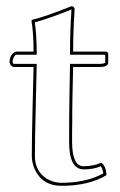

<svg xmlns="http://www.w3.org/2000/svg" viewBox="-20 -598 394 628"><path d="M23.9 -378.9Q13.2 -381.8 11.2 -395Q11.2 -414.6 24.9 -425.8Q28.8 -428.2 32.2 -429.2H89.8Q89.8 -489.3 83 -529.8L85 -533.2Q125.5 -542.5 214.8 -578.1Q223.1 -576.2 224.1 -567.9Q219.2 -494.1 219.2 -429.2H326.2Q333 -427.7 334 -422.9V-392.1Q332.5 -379.9 310.1 -378.9H219.2L216.8 -272Q216.8 -262.2 216.6 -252.7Q216.3 -243.2 216.3 -233.2Q216.3 -223.1 216.3 -215.8Q216.3 -208.5 216.3 -198.2Q216.3 -188 216.1 -182.9Q215.8 -177.7 215.8 -167.2Q215.8 -156.7 215.8 -154.3Q215.8 -151.9 215.8 -141.6Q215.8 -131.3 215.8 -130.9Q216.8 -55.2 252.9 -54.2Q287.6 -54.7 311 -65.9Q327.6 -54.2 328.1 -24.9Q269.5 9.8 181.2 9.8Q119.1 9.8 93.8 -43.9Q84 -65.4 84 -87.9Q84 -141.6 86.9 -261.2L89.8 -378.9ZM23.9 -389.2H100.1L97.2 -260.7Q94.2 -141.6 94.2 -87.9Q94.2 -38.1 133.3 -13.2Q154.8 -0.5 181.2 0Q263.2 -0.5 317.9 -30.8Q315.9 -45.9 309.6 -54.2Q286.6 -43.9 252.9 -43.9Q206.5 -45.4 206.1 -130.9Q206.1 -217.8 207 -272.5L209 -389.2H310.1Q318.8 -389.6 324.2 -392.6V-418.9H209V-429.2Q209 -497.6 213.9 -566.9Q134.8 -535.6 93.8 -524.9Q99.6 -486.8 100.1 -429.2V-418.9H32.2Q25.4 -415.5 21.5 -399.9Q21 -397 21 -395Z"/></svg>

Font: Linux Biolinum Outline O
Style: Bold
Weight: 700
Designer: Philipp H. Poll
Foundry: Philipp H. Poll
Version: Version 0.9.2